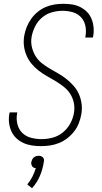

<svg xmlns="http://www.w3.org/2000/svg" viewBox="-20 -763 540 1013"><path d="M196 8Q172 8 148.5 4.5Q125 1 104 -8.5Q83 -18 66.5 -33.5Q50 -49 40.5 -69.5Q31 -90 28 -113.5Q25 -137 29 -161L31 -170H71L70 -163Q65 -135 72 -107.5Q79 -80 98 -61.5Q117 -43 144 -36Q171 -29 200 -29Q228 -29 257 -36.5Q286 -44 310.5 -63.5Q335 -83 350 -110Q365 -137 370 -166Q375 -194 369.5 -220.5Q364 -247 350 -268.5Q336 -290 315.5 -306Q295 -322 272.5 -335.5Q250 -349 227.5 -361.5Q205 -374 184.5 -390Q164 -406 147.5 -425.5Q131 -445 120.5 -469Q110 -493 106.5 -520Q103 -547 108 -575Q112 -598 121 -620.5Q130 -643 144.5 -663.5Q159 -684 178.5 -700Q198 -716 220 -725.5Q242 -735 266 -739Q290 -743 313 -743Q337 -743 360 -739.5Q383 -736 403 -726Q423 -716 438.5 -700.5Q454 -685 462.5 -664.5Q471 -644 473.5 -620.5Q476 -597 472 -574L470 -565H430L431 -572Q436 -600 430.5 -626.5Q425 -653 407.5 -672Q390 -691 364 -698.5Q338 -706 310 -706Q282 -706 253.5 -698Q225 -690 202 -670.5Q179 -651 165.5 -624Q152 -597 147 -570Q142 -542 148 -515.5Q154 -489 167.5 -467Q181 -445 201.5 -429Q222 -413 244.5 -400Q267 -387 289.5 -374Q312 -361 332 -345Q352 -329 369 -309.5Q386 -290 396.5 -266Q407 -242 410.5 -215Q414 -188 409 -160Q405 -137 396 -113.5Q387 -90 371.5 -70Q356 -50 335.5 -34Q315 -18 291.5 -8.5Q268 1 244 4.5Q220 8 196 8ZM149 230 124 210Q140 191 151 169Q162 147 169 124Q163 124 158 121.5Q153 119 150 114.5Q147 110 145.5 104Q144 98 145 92Q147 85 150 78.5Q153 72 158.5 67.5Q164 63 170.5 61Q177 59 184 59Q191 59 196.5 61Q202 63 206.5 67.5Q211 72 212 78.5Q213 85 211 92Q206 128 191 164Q176 200 149 230Z"/></svg>

Font: Iosevka Term Curly XLt Obl
Style: Regular
Weight: 200
Italic angle: -9°
Designer: Belleve Invis
Foundry: Belleve Invis
Version: Version 32.3.0